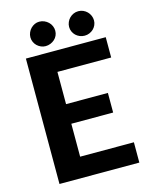

<svg xmlns="http://www.w3.org/2000/svg" viewBox="-132 -989 838 1073"><g transform="rotate(-15 287.0 -453.0)"><path d="M76 0ZM538 -725.5V-608H227V-421.5H469V-308H227V-117.5H538V0H76V-725.5ZM275 -833.5Q275 -819 269.2 -806.2Q263.5 -793.5 253.2 -784.2Q243 -775 229.5 -769.5Q216 -764 201 -764Q187 -764 174.5 -769.5Q162 -775 152.2 -784.2Q142.5 -793.5 136.8 -806.2Q131 -819 131 -833.5Q131 -848 136.8 -861.2Q142.5 -874.5 152.2 -884.2Q162 -894 174.5 -899.8Q187 -905.5 201 -905.5Q216 -905.5 229.5 -899.8Q243 -894 253.2 -884.2Q263.5 -874.5 269.2 -861.2Q275 -848 275 -833.5ZM499 -833.5Q499 -819 493.2 -806.2Q487.5 -793.5 477.8 -784.2Q468 -775 455 -769.5Q442 -764 427 -764Q412 -764 399 -769.5Q386 -775 376.2 -784.2Q366.5 -793.5 360.8 -806.2Q355 -819 355 -833.5Q355 -848 360.8 -861.2Q366.5 -874.5 376.2 -884.2Q386 -894 399 -899.8Q412 -905.5 427 -905.5Q442 -905.5 455 -899.8Q468 -894 477.8 -884.2Q487.5 -874.5 493.2 -861.2Q499 -848 499 -833.5Z"/></g></svg>

Font: Lato Heavy
Style: Regular
Weight: 800
Designer: Lukasz Dziedzic
Foundry: tyPoland Lukasz Dziedzic
Version: Version 2.007; 2014-02-27